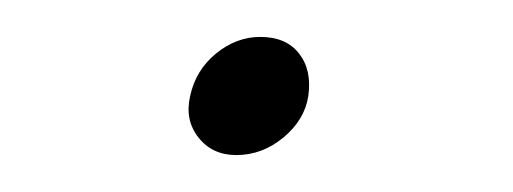

<svg xmlns="http://www.w3.org/2000/svg" viewBox="-20 -298 278 104"><path d="M108 -214Q95 -214 87.5 -223.5Q80 -233 83 -246Q86 -260 97 -269Q108 -278 121 -278Q135 -278 142 -269Q149 -260 147 -246Q145 -233 133.5 -223.5Q122 -214 108 -214Z"/></svg>

Font: Kapakana Light
Style: Regular
Weight: 300
Designer: Kyosuke Nagai
Version: Version 1.000